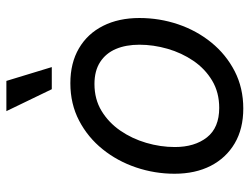

<svg xmlns="http://www.w3.org/2000/svg" viewBox="-112 -670 794 611"><g transform="rotate(-90 285.5 -365.0)"><path d="M245.1 11.7Q180.7 11.7 134.3 -15.6Q87.9 -43 62.7 -92Q37.6 -141.1 37.6 -207Q37.6 -270 57.6 -329.3Q77.6 -388.7 115.5 -435.8Q153.3 -482.9 206.5 -510.7Q259.8 -538.6 325.7 -538.6Q390.1 -538.6 436.8 -511.2Q483.4 -483.9 508.3 -434.3Q533.2 -384.8 533.2 -318.8Q533.2 -254.9 513.2 -195.8Q493.2 -136.7 455.1 -89.8Q417 -43 363.8 -15.6Q310.5 11.7 245.1 11.7ZM247.1 -64.9Q296.4 -64.9 334 -87.4Q371.6 -109.9 397 -147.2Q422.4 -184.6 435.3 -229.5Q448.2 -274.4 448.2 -318.8Q448.2 -361.8 434.6 -393.8Q420.9 -425.8 393.1 -443.8Q365.2 -461.9 323.2 -461.9Q274.9 -461.9 237.8 -439.5Q200.7 -417 175 -379.9Q149.4 -342.8 136 -297.4Q122.6 -252 122.6 -206.1Q122.6 -143.1 153.3 -104Q184.1 -64.9 247.1 -64.9ZM306.6 -597.7 236.8 -742.2H333L377 -597.7Z"/></g></svg>

Font: Inter 24pt
Style: Italic
Weight: 400
Italic angle: -9.3988°
Designer: Rasmus Andersson
Foundry: rsms
Version: Version 4.001;git-66647c0bb